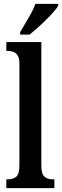

<svg xmlns="http://www.w3.org/2000/svg" viewBox="-20 -979 323 999"><path d="M13 0V-46H23Q49 -46 65 -60Q81 -74 81 -119V-649Q81 -677 71.5 -691Q62 -705 48.5 -709.5Q35 -714 23 -714H13V-760H195V-119Q195 -74 211 -60Q227 -46 254 -46H263V0ZM85 -812Q105 -847 128.5 -886Q152 -925 164 -959H283V-949Q273 -932 247.5 -904.5Q222 -877 191 -848.5Q160 -820 134 -799H85Z"/></svg>

Font: Noto Serif Thai ExtraCondensed SemiBold
Style: Regular
Weight: 600
Width: 2
Designer: Monotype Design Team
Foundry: Monotype Imaging Inc.
Version: Version 2.001; ttfautohint (v1.8.4.7-5d5b)